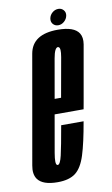

<svg xmlns="http://www.w3.org/2000/svg" viewBox="-107 -732 456 780"><g transform="rotate(-10 121.0 -342.5)"><path d="M67 4Q5 4 -15.5 -25Q-30 -46 -23.5 -81Q-8.5 -166 15 -299.5Q41.5 -450.5 55.2 -528.2Q69 -606 174 -606Q241.5 -606 261 -575Q272 -557.5 267.5 -529.5Q254 -453 227.5 -302.5Q224.5 -285 221.5 -269.5H102Q82.5 -159 75 -115.5Q67 -69.5 76.5 -65.5Q77.5 -65 79 -65Q89 -65 97.2 -100.2Q105.5 -135.5 120.5 -221.5H213Q198 -134.5 182.5 -85.5Q167 -36.5 140.8 -16.2Q114.5 4 67 4ZM113 -331.5H139.5Q161.5 -453.5 168.5 -494Q175 -531 165.5 -535.5Q164 -536.5 162.5 -536.5Q149 -536.5 141.5 -494Q135 -456 113 -331.5ZM180 -623.5Q166.5 -623.5 158.2 -633Q150 -642.5 152.5 -656.5Q155 -670 166 -679.5Q177 -689 191 -689Q204 -689 212.2 -679.5Q220.5 -670 218 -656.5Q215.5 -643 204.5 -633.2Q193.5 -623.5 180 -623.5Z"/></g></svg>

Font: Anybody UltraCondensed Medium
Style: Italic
Weight: 500
Width: 1
Italic angle: -10°
Designer: Tyler Finck
Foundry: Etcetera Type Company
Version: Version 1.010; ttfautohint (v1.8.3) -l 8 -r 50 -G 200 -x 14 